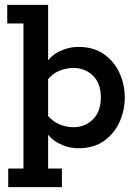

<svg xmlns="http://www.w3.org/2000/svg" viewBox="-20 -603 570 794"><path d="M14 171V94H77V-506H10V-583H179V-332H165Q185 -370 223.5 -389.5Q262 -409 304 -409Q368 -409 410.5 -378.5Q453 -348 474.5 -300.5Q496 -253 496 -200Q496 -147 474.5 -99Q453 -51 410.5 -20.5Q368 10 304 10Q262 10 223.5 -10Q185 -30 165 -67H179V94H236V171ZM284 -77Q331 -77 364 -109Q397 -141 397 -200Q397 -259 364 -290.5Q331 -322 284 -322Q254 -322 225.5 -310.5Q197 -299 174 -270L179 -308V-87L174 -129Q197 -101 225.5 -89Q254 -77 284 -77Z"/></svg>

Font: Rokkitt SemiBold
Style: Regular
Weight: 600
Designer: Vernon Adams
Foundry: Vernon Adams
Version: Version 3.103